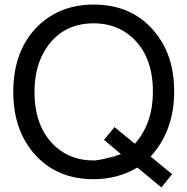

<svg xmlns="http://www.w3.org/2000/svg" viewBox="-20 -761 818 840"><path d="M733 1 686 59 581 -28Q495 23 390 23Q223 23 125 -94Q38 -198 38 -359Q38 -543 149 -650Q245 -741 390 -741Q556 -741 654 -625Q742 -522 742 -361Q742 -189 639 -76ZM481 -205 570 -132Q649 -221 649 -360Q649 -517 555 -600Q487 -659 390 -659Q259 -659 187 -557Q131 -478 131 -359Q131 -200 226 -117Q293 -59 389 -59Q423 -59 509 -87L453 -66Q479 -73 509 -87L435 -149Z"/></svg>

Font: SolaimanLipi Normal
Style: Regular
Weight: 400
Designer: Solaiman Karim
Foundry: Ekushey
Version: Designed by Solaiman Karim | Developed Version 2.002 : Al Ma